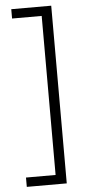

<svg xmlns="http://www.w3.org/2000/svg" viewBox="-59 -750 428 943"><g transform="rotate(-5 154.5 -279.0)"><path d="M34 113V159H231V-717H34V-671H180V113Z"/></g></svg>

Font: Noto Sans Khmer UI ExtraCondensed Light
Style: Regular
Weight: 300
Width: 2
Designer: Danh Hong and the Monotype Design Team
Foundry: Monotype Imaging Inc.
Version: Version 2.002